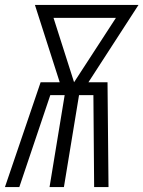

<svg xmlns="http://www.w3.org/2000/svg" viewBox="-35 -755 579 775"><path d="M-15 0 129 -423H206L106 -735H524L322 -423H399L403 0H345L342 -371H284L223 0H165L226 -371H168L43 0ZM264 -423 433 -683H181Z"/></svg>

Font: Iosevka Term Curly Lt Obl
Style: Regular
Weight: 300
Italic angle: -9°
Designer: Belleve Invis
Foundry: Belleve Invis
Version: Version 32.3.0